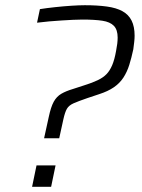

<svg xmlns="http://www.w3.org/2000/svg" viewBox="-20 -716 545 736"><path d="M149 -186 167 -268Q175 -306 186 -326Q197 -346 215 -356.5Q233 -367 260 -375L303 -389Q335 -399 355.5 -409Q376 -419 388.5 -432Q401 -445 410 -466Q419 -487 425 -521Q428 -536 429.5 -548.5Q431 -561 431 -572Q431 -602 416.5 -617Q402 -632 372.5 -636.5Q343 -641 296 -641Q280 -641 259.5 -640Q239 -639 215.5 -637.5Q192 -636 168.5 -634Q145 -632 122 -629L133 -681Q158 -685 190.5 -688.5Q223 -692 253.5 -694Q284 -696 305 -696Q353 -696 389.5 -691Q426 -686 449.5 -673Q473 -660 484.5 -637Q496 -614 496 -579Q496 -568 494.5 -555Q493 -542 491 -527Q484 -494 475.5 -467Q467 -440 453 -418.5Q439 -397 416.5 -381.5Q394 -366 360 -355L315 -340Q280 -328 262 -320Q244 -312 236.5 -299Q229 -286 223 -259L207 -186ZM103 0 120 -82H193L176 0Z"/></svg>

Font: Saira Thin Light
Style: Italic
Weight: 300
Italic angle: -12°
Version: Version 1.101